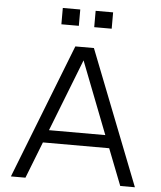

<svg xmlns="http://www.w3.org/2000/svg" viewBox="-59 -944 833 995"><g transform="rotate(5 357.5 -446.5)"><path d="M35.2 0 309.1 -700.2H405.8L680.2 0H604L529.8 -189.9H185.1L110.8 0ZM210.9 -255.9H503.9L357.9 -631.8ZM317.9 -808.1H227.1V-893.1H317.9ZM488.8 -808.1H397.9V-893.1H488.8Z"/></g></svg>

Font: LT Superior
Style: Regular
Weight: 400
Designer: Daniel Lyons
Foundry: LyonsType
Version: Version 1.000